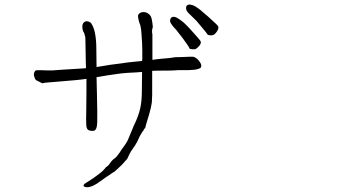

<svg xmlns="http://www.w3.org/2000/svg" viewBox="-20 -783 1540 836"><path d="M852.5 -671.9Q834 -695.3 819.3 -708Q806.6 -719.7 799.3 -727.5Q792 -735.4 791 -741.2Q789.1 -748 791 -754.9Q793 -759.8 797.9 -761.7Q802.7 -764.6 809.6 -762.7Q818.4 -761.7 829.1 -755.9Q841.8 -748 851.6 -740.2Q866.2 -728.5 884.8 -711.9Q928.7 -672.9 930.2 -668Q931.6 -663.1 930.2 -657.2Q928.7 -651.4 922.9 -643.6Q917 -635.7 912.1 -632.3Q907.2 -628.9 897.5 -628.9Q885.7 -629.9 883.8 -632.8Q883.8 -634.8 852.5 -671.9ZM777.3 -614.3Q751 -648.4 747.1 -653.3Q734.4 -666 728.5 -674.8Q722.7 -682.6 720.7 -689.5Q719.7 -695.3 722.7 -702.1Q724.6 -707 730.5 -709Q735.4 -710.9 742.2 -709Q750 -707 760.7 -699.2Q772.5 -691.4 782.2 -682.6Q795.9 -669.9 812.5 -651.4Q851.6 -608.4 853.5 -603.5Q855.5 -598.6 853.5 -592.8Q851.6 -586.9 844.7 -580.1Q837.9 -573.2 833 -570.3Q828.1 -567.4 816.9 -568.4Q805.7 -569.3 804.7 -573.2Q801.8 -581.1 777.3 -614.3ZM754.9 -477.5Q731.4 -475.6 709 -475.6Q658.2 -475.6 642.6 -474.6Q642.6 -465.8 642.6 -457Q642.6 -426.8 642.6 -419.9Q642.6 -396.5 642.6 -390.6Q642.6 -379.9 642.6 -369.1Q641.6 -359.4 641.6 -349.6Q643.6 -328.1 618.2 -248Q614.3 -236.3 612.3 -225.6Q612.3 -224.6 611.3 -224.6H610.4Q609.4 -223.6 607.4 -220.7Q606.4 -218.8 605.5 -216.8Q603.5 -211.9 600.6 -210Q597.7 -207 597.7 -205.1Q594.7 -201.2 592.8 -197.3Q590.8 -193.4 586.9 -186.5Q577.1 -163.1 568.4 -150.4Q546.9 -120.1 544.9 -114.3Q535.2 -92.8 534.2 -91.8Q521.5 -78.1 510.7 -65.4Q502.9 -57.6 493.2 -48.8Q478.5 -36.1 476.6 -34.2Q469.7 -31.2 463.9 -26.4Q459 -22.5 451.2 -17.6Q442.4 -12.7 429.7 -2.9Q417 5.9 403.3 15.6Q386.7 26.4 376 29.3Q359.4 34.2 351.6 31.2Q348.6 30.3 346.7 29.3Q342.8 27.3 343.8 25.4L344.7 22.5Q345.7 17.6 355.5 12.7Q366.2 5.9 380.9 -3.9Q387.7 -7.8 393.6 -12.7Q400.4 -17.6 404.3 -20.5Q411.1 -25.4 416 -29.3Q419.9 -33.2 422.9 -35.2Q425.8 -37.1 428.7 -40Q430.7 -43.9 433.6 -45.9Q436.5 -47.9 438.5 -51.8Q440.4 -54.7 445.3 -57.6Q453.1 -62.5 459 -72.3Q467.8 -85.9 478.5 -92.8Q487.3 -98.6 500 -117.2Q508.8 -131.8 519.5 -145.5Q531.2 -162.1 536.1 -171.9Q541 -182.6 547.9 -200.2Q551.8 -209 554.7 -216.8Q558.6 -224.6 561.5 -233.4Q583 -276.4 590.8 -312.5Q597.7 -342.8 597.7 -389.6Q598.6 -429.7 598.6 -469.7Q563.5 -466.8 552.7 -466.8Q529.3 -465.8 503.9 -462.9Q453.1 -455.1 449.2 -455.1Q405.3 -448.2 403.3 -447.3Q401.4 -447.3 400.4 -447.3Q401.4 -412.1 402.3 -365.2Q404.3 -284.2 403.3 -250Q402.3 -214.8 387.2 -213.4Q372.1 -211.9 363.3 -217.8Q355.5 -223.6 355.5 -244.1Q354.5 -263.7 355.5 -294.9Q356.4 -326.2 356.4 -381.8Q356.4 -424.8 356.4 -439.5Q355.5 -439.5 354.5 -439.5Q325.2 -434.6 234.4 -427.7Q164.1 -422.9 165 -419.9Q164.1 -419.9 163.1 -420.9Q138.7 -432.6 137.7 -433.6Q131.8 -438.5 128.9 -450.2Q126 -458 128.9 -466.8Q130.9 -473.6 136.7 -476.6Q139.6 -477.5 155.3 -477.5Q167 -477.5 179.7 -476.6Q200.2 -476.6 210.9 -476.6Q216.8 -476.6 251 -479.5L347.7 -485.4Q351.6 -486.3 354.5 -486.3Q353.5 -501 353.5 -515.6Q352.5 -549.8 352.5 -578.1Q352.5 -605.5 351.6 -620.1Q350.6 -626 346.7 -638.7Q341.8 -645.5 339.8 -654.3Q337.9 -666 338.9 -672.9Q340.8 -682.6 346.7 -686.5Q353.5 -692.4 363.3 -689.5Q374 -687.5 378.9 -678.7Q388.7 -663.1 393.6 -638.7Q399.4 -608.4 399.4 -574.2Q400.4 -538.1 400.4 -492.2Q400.4 -491.2 400.4 -491.2Q418.9 -494.1 437.5 -497.1Q451.2 -500 483.4 -503.9Q535.2 -510.7 541 -511.7Q575.2 -515.6 598.6 -517.6Q598.6 -522.5 599.6 -527.3Q599.6 -544.9 599.6 -562.5Q599.6 -580.1 598.6 -597.2Q597.7 -614.3 595.7 -640.6Q594.7 -658.2 590.8 -673.8Q586.9 -681.6 584 -694.3Q580.1 -710 581.1 -714.8Q582 -721.7 589.8 -726.6Q595.7 -730.5 605.5 -730.5Q613.3 -730.5 621.1 -726.6Q630.9 -720.7 634.8 -714.8Q637.7 -710.9 640.6 -700.2Q641.6 -695.3 643.6 -682.6Q645.5 -668.9 645.5 -665Q639.6 -650.4 643.6 -632.8V-527.3Q643.6 -525.4 643.6 -522.5Q653.3 -524.4 658.2 -524.4Q670.9 -526.4 717.8 -530.3Q745.1 -535.2 758.8 -534.2Q772.5 -534.2 787.1 -535.2Q801.8 -536.1 809.6 -536.1Q821.3 -536.1 824.2 -535.2Q830.1 -533.2 838.9 -526.4Q847.7 -517.6 851.6 -510.7Q856.4 -503.9 856.4 -497.1Q856.4 -489.3 851.6 -486.3Q844.7 -482.4 829.1 -479.5Q823.2 -478.5 798.8 -477.5Q787.1 -477.5 778.3 -477.5Q755.9 -477.5 754.9 -477.5ZM166 -418.9Q166 -419.9 165 -419.9Q165 -419.9 166 -418.9ZM166 -418.9Q167 -418.9 167 -418.9Q167 -418.9 166 -418.9Z"/></svg>

Font: ToneOZ-YinPZ-Tsuipita-TC
Style: Regular
Weight: 400
Designer: ÂÆ£ÂøóÂáåJeffrey Xuan(jeffreyx@gmail.com, ToneOZ.com) ÈòøÂù§(cjkFonts)
Foundry: ToneOZ
Version: Version 0.24071